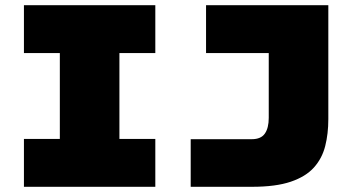

<svg xmlns="http://www.w3.org/2000/svg" viewBox="-20 -718 1340 738"><path d="M210 0V-698H439V0ZM72 -698H577V-514H72ZM72 -184H577V0H72ZM713 0V-183H948Q983 -183 998 -204.5Q1013 -226 1013 -265V-698H1242V-260Q1242 -204 1230 -156.5Q1218 -109 1186.5 -74Q1155 -39 1097.5 -19.5Q1040 0 949 0ZM772 -698H1227V-514H772Z"/></svg>

Font: Azeret Mono Thin Black
Style: Regular
Weight: 900
Version: Version 1.002